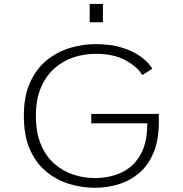

<svg xmlns="http://www.w3.org/2000/svg" viewBox="-20 -926 915 958"><path d="M427.5 -906.5H493.5V-815H427.5ZM453.5 11Q390.5 11 327.8 -7.5Q265 -26 213.2 -67.8Q161.5 -109.5 130.2 -178.2Q99 -247 99 -348Q99 -447.5 130.8 -516.2Q162.5 -585 214.8 -626.8Q267 -668.5 330.5 -687.2Q394 -706 458 -706Q533.5 -706 590.5 -687.8Q647.5 -669.5 685.2 -641.2Q723 -613 740 -583L690 -551.5Q666.5 -592 607 -624.8Q547.5 -657.5 457.5 -657.5Q400.5 -657.5 347 -639.8Q293.5 -622 251.2 -584.5Q209 -547 184 -488.5Q159 -430 159 -348Q159 -264.5 184 -205.2Q209 -146 251.2 -109Q293.5 -72 346 -54.8Q398.5 -37.5 453.5 -37.5Q525 -37.5 584.2 -64.2Q643.5 -91 679.2 -151Q715 -211 715 -310.5H435.5V-357.5H772.5V-318Q772.5 -226 745.5 -162.8Q718.5 -99.5 672.8 -61.2Q627 -23 570 -6Q513 11 453.5 11Z"/></svg>

Font: Trispace SemiExpanded ExtraLight
Style: Regular
Weight: 200
Width: 6
Designer: Tyler Finck
Foundry: Etcetera Type Company
Version: Version 1.210; ttfautohint (v1.8.3)